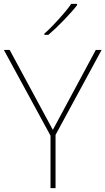

<svg xmlns="http://www.w3.org/2000/svg" viewBox="-20 -972 545 992"><path d="M253 -301 475 -714H505L267 -275V0H241V-271L0 -714H30ZM378 -945Q365 -928 347.5 -908.5Q330 -889 310.5 -868.5Q291 -848 270.5 -828.5Q250 -809 230 -792H209V-798Q232 -818 258.5 -846Q285 -874 309.5 -902.5Q334 -931 348 -952H378Z"/></svg>

Font: Noto Sans Hebrew Thin
Style: Regular
Weight: 250
Designer: Monotype Design Team
Foundry: Monotype Imaging Inc.
Version: Version 2.003